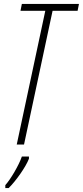

<svg xmlns="http://www.w3.org/2000/svg" viewBox="-20 -734 421 975"><path d="M65 0H102L247 -679H374L381 -714H91L84 -679H210ZM7 206V221H24C60 186 111 114 127 72V61H91C76 105 33 178 7 206Z"/></svg>

Font: Noto Sans ExtraCondensed ExtraLight
Style: Italic
Weight: 200
Width: 2
Italic angle: -12°
Designer: Monotype Design Team
Foundry: Monotype Imaging Inc.
Version: Version 2.013